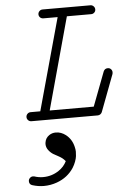

<svg xmlns="http://www.w3.org/2000/svg" viewBox="-64 -666 705 1077"><g transform="rotate(-5 289.0 -127.5)"><path d="M57 332Q57 322 64.5 314.5Q72 307 82 307Q86 307 90 308Q114 316 139 316Q188 316 228 289Q258 269 273 238Q264 227 255 220Q246 213 230 204.5Q214 196 207 192Q191 182 179.5 166.5Q168 151 168 132L169 123Q173 98 194 84Q210 73 231 73Q261 73 287 93Q320 119 330 162Q334 178 334 189.5Q334 201 332.5 214.5Q331 228 324.5 245.5Q318 263 308 279Q274 331 213 353Q177 366 139 366Q107 366 75 356Q57 351 57 332ZM218 -571Q211 -571 205 -574Q199 -577 195.5 -583Q192 -589 192 -595Q192 -601 194 -605.5Q196 -610 200 -614Q207 -621 218 -621H487Q497 -621 504.5 -613.5Q512 -606 512 -595.5Q512 -585 504.5 -578Q497 -571 487 -571H350L208 -53H456L529 -245Q536 -261 553 -261Q564 -261 571 -253.5Q578 -246 578 -236Q578 -231 577 -227L498 -18Q495 -11 488.5 -6.5Q482 -2 474 -2H101Q90 -2 82.5 -9.5Q75 -17 75 -27.5Q75 -38 82.5 -45.5Q90 -53 101 -53H155L298 -571Z"/></g></svg>

Font: TT2020Base
Style: Italic
Weight: 400
Italic angle: -15°
Version: Version 0.2.000